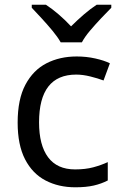

<svg xmlns="http://www.w3.org/2000/svg" viewBox="-20 -786 520 816"><path d="M300 10Q229 10 173.5 -19Q118 -48 86.5 -109Q55 -170 55 -265Q55 -364 88 -426Q121 -488 177.5 -517Q234 -546 306 -546Q347 -546 385 -537.5Q423 -529 447 -517L420 -444Q396 -453 364 -461Q332 -469 304 -469Q146 -469 146 -266Q146 -169 184.5 -117.5Q223 -66 299 -66Q343 -66 376.5 -75Q410 -84 438 -97V-19Q411 -5 378.5 2.5Q346 10 300 10ZM238 -606Q225 -629 203 -655.5Q181 -682 157 -708Q133 -734 115 -753V-766H175Q201 -749 229 -725Q257 -701 282 -674Q309 -701 337 -725Q365 -749 391 -766H453V-753Q434 -734 409.5 -708Q385 -682 362.5 -655.5Q340 -629 328 -606Z"/></svg>

Font: Noto Sans Rejang
Style: Regular
Weight: 400
Designer: Monotype Design Team
Foundry: Monotype Imaging Inc.
Version: Version 2.001; ttfautohint (v1.8.4.7-5d5b)